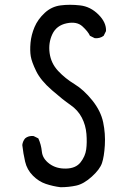

<svg xmlns="http://www.w3.org/2000/svg" viewBox="-20 -783 540 795"><path d="M230.5 -7.8Q199.2 -11.7 169.9 -21.5Q140.6 -31.2 116.2 -55.7Q91.8 -80.1 84 -113.8Q76.2 -147.5 72.3 -182.6Q74.2 -198.2 84 -210Q97.7 -221.7 119.1 -219.7L138.7 -210Q150.4 -184.6 153.3 -155.3Q156.2 -126 184.6 -105Q212.9 -84 253.4 -85Q293.9 -85.9 313.5 -110.8Q333 -135.7 336.9 -164.1Q340.8 -192.4 337.9 -228.5Q335 -264.6 318.8 -295.9Q302.7 -327.1 271.5 -348.6Q240.2 -370.1 194.3 -410.2Q148.4 -450.2 129.9 -488.3Q111.3 -526.4 107.4 -549.8Q103.5 -573.2 106.4 -606Q109.4 -638.7 123 -670.9Q136.7 -703.1 165 -729.5Q193.4 -755.9 231 -760.7Q268.6 -765.6 311.5 -760.7Q354.5 -755.9 387.7 -722.7Q420.9 -689.5 418.9 -654.3L409.2 -634.8Q393.6 -623 372.1 -625L352.5 -634.8Q344.7 -652.3 321.3 -673.8Q297.9 -695.3 255.9 -686.5Q213.9 -677.7 196.8 -641.6Q179.7 -605.5 185.5 -563Q191.4 -520.5 220.7 -489.3Q250 -458 288.6 -434.6Q327.1 -411.1 362.3 -367.2Q397.5 -323.2 407.2 -276.4Q417 -229.5 414.1 -181.6Q411.1 -133.8 402.3 -107.9Q393.6 -82 360.4 -51.8Q327.1 -21.5 295.9 -14.6Q264.6 -7.8 230.5 -7.8Z"/></svg>

Font: JasonHandwriting2
Style: Regular
Weight: 400
Version: Version 1.05.10